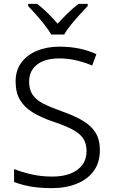

<svg xmlns="http://www.w3.org/2000/svg" viewBox="-20 -966 587 996"><path d="M498 -187Q498 -123 466.5 -79.5Q435 -36 378.5 -13Q322 10 248 10Q206 10 170 6Q134 2 105 -5.5Q76 -13 53 -22V-89Q90 -74 141.5 -62Q193 -50 251 -50Q306 -50 345.5 -65.5Q385 -81 407 -110.5Q429 -140 429 -182Q429 -222 411 -248.5Q393 -275 353.5 -295.5Q314 -316 250 -337Q190 -358 148 -384Q106 -410 83.5 -448Q61 -486 61 -543Q61 -601 90.5 -641Q120 -681 171.5 -702.5Q223 -724 289 -724Q344 -724 391.5 -714Q439 -704 480 -685L458 -626Q418 -643 375 -653Q332 -663 287 -663Q239 -663 204 -649Q169 -635 150 -608Q131 -581 131 -543Q131 -501 149.5 -474Q168 -447 204.5 -428.5Q241 -410 297 -390Q360 -368 405 -342.5Q450 -317 474 -280.5Q498 -244 498 -187ZM246 -787Q233 -809 212 -836Q191 -863 167.5 -889.5Q144 -916 126 -935V-946H173Q200 -925 227.5 -898Q255 -871 279 -843Q304 -871 332 -898Q360 -925 387 -946H435V-935Q417 -916 393 -889.5Q369 -863 347 -836Q325 -809 313 -787Z"/></svg>

Font: Noto Sans Syriac Eastern Light
Style: Regular
Weight: 300
Designer: Patrick Giasson and the Monotype Design Team
Foundry: Monotype Imaging Inc.
Version: Version 3.001